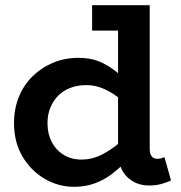

<svg xmlns="http://www.w3.org/2000/svg" viewBox="-20 -706 696 740"><path d="M266 14Q204 14 151 -17.5Q98 -49 66 -104Q34 -159 34 -231Q34 -286 52.5 -332Q71 -378 105 -411.5Q139 -445 184 -464Q229 -483 282 -483Q338 -483 379 -461.5Q420 -440 450.5 -410Q481 -380 503 -352V-265Q480 -293 450 -319Q420 -345 385 -361.5Q350 -378 313 -378Q279 -378 251.5 -367.5Q224 -357 204.5 -337.5Q185 -318 174 -291Q163 -264 163 -231Q163 -190 180 -158Q197 -126 227.5 -108Q258 -90 299 -91Q338 -92 373.5 -110.5Q409 -129 442 -157Q475 -185 502 -212V-120Q484 -101 460.5 -78Q437 -55 408.5 -33.5Q380 -12 344.5 1Q309 14 266 14ZM555 9Q503 9 469 -25Q435 -59 435 -122V-686H557V-133Q557 -112 565 -103Q573 -94 585 -94Q594 -94 601.5 -96Q609 -98 614 -100L639 -11Q627 -4 604 2.5Q581 9 555 9ZM335 -588V-686H544V-588Z"/></svg>

Font: BioRhyme ExtraBold
Style: Bold
Weight: 700
Version: Version 1.600;gftools[0.9.33]